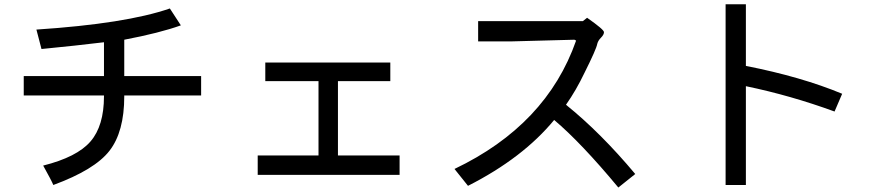

<svg xmlns="http://www.w3.org/2000/svg" viewBox="-20 -797 4040 888"><path d="M910.2 -355.5H554.7V-351.6Q554.7 -187.5 486.3 -99.6Q418 -11.7 226.6 58.6Q218.8 39.1 179.7 -31.2Q335.9 -70.3 398.4 -142.6Q460.9 -214.8 460.9 -351.6V-355.5H89.8V-445.3H460.9V-601.6Q332 -585.9 171.9 -570.3L148.4 -660.2Q562.5 -687.5 765.6 -757.8L816.4 -679.7Q718.8 -644.5 554.7 -613.3V-445.3H910.2Z M1828.1 11.7H1171.9V-78.1H1453.1V-421.9H1207V-507.8H1785.2V-421.9H1543V-78.1H1828.1Z M2918 7.8 2839.8 70.3Q2668 -136.7 2543 -242.2Q2398.4 -66.4 2144.5 62.5L2082 -15.6Q2507.8 -218.8 2644.5 -609.4L2636.7 -613.3L2343.8 -605.5H2191.4V-699.2H2675.8L2695.3 -714.8Q2773.4 -660.2 2773.4 -648.4Q2773.4 -636.7 2759.8 -623Q2746.1 -609.4 2742.2 -593.8Q2738.3 -570.3 2683.6 -460.9Q2644.5 -378.9 2597.7 -312.5Q2757.8 -183.6 2918 7.8Z M3875 -363.3 3839.8 -281.2Q3636.7 -355.5 3429.7 -398.4V58.6H3335.9V-777.3H3429.7V-492.2Q3687.5 -441.4 3875 -363.3Z"/></svg>

Font: Droid Sans Fallback
Style: Regular
Weight: 400
Designer: Steve Matteson
Foundry: Ascender Corporation
Version: 3.00 (Khmer version)